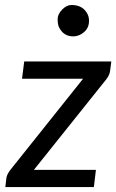

<svg xmlns="http://www.w3.org/2000/svg" viewBox="-20 -754 469 774"><path d="M423.8 -468.3Q421.9 -451.7 408.7 -434.6L116.7 -69.3H366.7L358.4 0H1.5L5.9 -37.1Q7.8 -50.8 21.5 -68.8L314.9 -436.5H68.8L77.6 -506.3H428.7ZM338.9 -669.9Q338.9 -630.4 299.3 -612.3Q287.1 -607.4 274.4 -607.4Q235.4 -607.4 217.3 -645.5Q212.4 -656.7 212.4 -676.8Q212.4 -696.8 230.5 -715.3Q248.5 -733.9 268.1 -733.9Q315.9 -733.9 334 -694.8Q338.9 -683.1 338.9 -669.9Z"/></svg>

Font: Lato-Italic
Style: Italic
Weight: 400
Italic angle: -7°
Designer: Lukasz Dziedzic
Foundry: tyPoland Lukasz Dziedzic
Version: Version 1.104; Western+Polish opensource